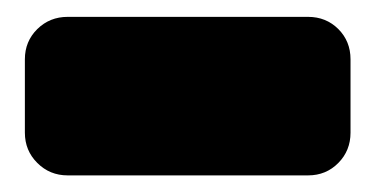

<svg xmlns="http://www.w3.org/2000/svg" viewBox="-20 -466 450 230"><path d="M349.1 -255.9H61Q39.6 -255.9 24.7 -270.8Q9.8 -285.6 9.8 -307.1V-395Q9.8 -416.5 24.7 -431.2Q39.6 -445.8 61 -445.8H349.1Q370.6 -445.8 385.3 -431.2Q399.9 -416.5 399.9 -395V-307.1Q399.9 -285.6 385.3 -270.8Q370.6 -255.9 349.1 -255.9Z"/></svg>

Font: Nastup Soft
Style: Regular
Weight: 400
Designer: Maksym Kobuzan
Foundry: Zakznak
Version: Version 1.020;hotconv 1.0.109;makeotfexe 2.5.65596